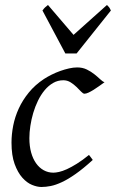

<svg xmlns="http://www.w3.org/2000/svg" viewBox="-20 -726 462 766"><path d="M397 -397.9Q386.7 -390.6 375.2 -382.3Q363.8 -374 353 -367.4Q342.3 -360.8 332.8 -356.4Q323.2 -352.1 316.9 -352.1Q311.5 -352.1 303.7 -360.4Q295.9 -368.7 285.4 -378.9Q274.9 -389.2 261.7 -397.5Q248.5 -405.8 232.9 -405.8Q210.4 -405.8 191.9 -395Q173.3 -384.3 158.2 -366.2Q143.1 -348.1 131.6 -324.5Q120.1 -300.8 112.5 -275.1Q105 -249.5 101.1 -223.6Q97.2 -197.8 97.2 -174.8Q97.2 -143.1 104.2 -117.7Q111.3 -92.3 124 -74.5Q136.7 -56.6 154.3 -46.9Q171.9 -37.1 192.9 -37.1Q201.7 -37.1 215.3 -40Q229 -43 246.8 -51Q264.6 -59.1 286.6 -72.8Q308.6 -86.4 335 -107.9Q338.9 -102.5 343.3 -97.2Q347.7 -91.8 350.1 -87.9Q312 -53.2 281.7 -32Q251.5 -10.7 226.8 0.7Q202.1 12.2 182.4 16.1Q162.6 20 145 20Q128.4 20 107.9 11.7Q87.4 3.4 69.1 -17.1Q50.8 -37.6 38.3 -71.8Q25.9 -106 25.9 -157.2Q25.9 -189.9 32.7 -224.9Q39.6 -259.8 54.9 -293.2Q70.3 -326.7 95 -356.9Q119.6 -387.2 155.8 -411.1Q169.4 -419.9 186 -428.2Q202.6 -436.5 220.5 -442.9Q238.3 -449.2 255.6 -453.1Q272.9 -457 288.1 -457Q309.6 -457 326.4 -448.7Q343.3 -440.4 356.4 -429.9Q369.6 -419.4 379.6 -409.9Q389.6 -400.4 397 -397.9ZM285.6 -512.7H240.7L149.4 -684.1Q156.2 -693.4 160.2 -696.8Q164.1 -700.2 171.4 -706.1L273.4 -586.9L406.7 -706.1Q412.6 -700.7 415.3 -697Q418 -693.4 422.4 -684.1Z"/></svg>

Font: Gentium Plus Phon
Style: Italic
Weight: 400
Italic angle: -8°
Designer: J. Victor Gaultney, Annie Olsen, Iska Routamaa, Becca Hirsbrunner
Foundry: SIL International
Version: Version 5.000